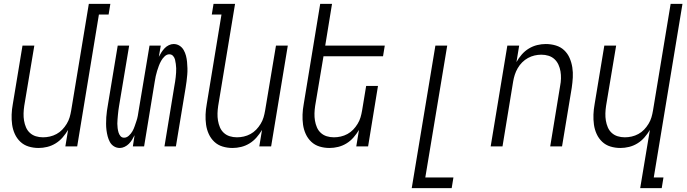

<svg xmlns="http://www.w3.org/2000/svg" viewBox="-20 -755 3540 990"><path d="M179 8Q152 8 127.5 0.5Q103 -7 85 -24Q67 -41 56.5 -64Q46 -87 42.5 -112.5Q39 -138 40 -164.5Q41 -191 46 -218L96 -520H157L105 -209Q102 -189 101.5 -170Q101 -151 104 -133Q107 -115 114 -98.5Q121 -82 134 -70Q147 -58 164.5 -52.5Q182 -47 202 -47Q219 -47 237 -51Q255 -55 271.5 -64Q288 -73 301 -86.5Q314 -100 324 -116.5Q334 -133 339 -150Q344 -167 347 -185L438 -735H549L540 -680H490L378 0H317L331 -85Q319 -65 303 -46.5Q287 -28 266.5 -15.5Q246 -3 223.5 2.5Q201 8 179 8Z M598 8Q581 8 567.5 -0.5Q554 -9 546.5 -23Q539 -37 535 -52.5Q531 -68 529 -84Q527 -100 527 -117Q527 -134 528 -150.5Q529 -167 531.5 -184Q534 -201 537 -218L587 -520H646L594 -209Q592 -197 590.5 -185.5Q589 -174 588 -162.5Q587 -151 586 -139.5Q585 -128 585 -117Q585 -106 586.5 -94.5Q588 -83 591 -72.5Q594 -62 601 -53.5Q608 -45 620 -45Q633 -45 644.5 -55.5Q656 -66 663 -78.5Q670 -91 674.5 -104.5Q679 -118 683.5 -131Q688 -144 690.5 -157.5Q693 -171 695 -185L751 -520H809L799 -462Q805 -474 812.5 -485.5Q820 -497 829 -506.5Q838 -516 850.5 -522Q863 -528 875 -528Q892 -528 905.5 -519.5Q919 -511 927 -497Q935 -483 939 -467.5Q943 -452 944.5 -436Q946 -420 946.5 -403Q947 -386 945.5 -369.5Q944 -353 942 -336Q940 -319 937 -302L887 0H828L879 -311Q881 -323 883 -334.5Q885 -346 886 -357.5Q887 -369 888 -380.5Q889 -392 888.5 -403Q888 -414 886.5 -425.5Q885 -437 882.5 -447.5Q880 -458 872.5 -466.5Q865 -475 853 -475Q840 -475 829 -464.5Q818 -454 811 -441.5Q804 -429 799 -415.5Q794 -402 790 -389Q786 -376 783 -362.5Q780 -349 778 -335L723 0H665L674 -58Q668 -46 661 -34.5Q654 -23 644.5 -13.5Q635 -4 622.5 2Q610 8 598 8Z M1179 8Q1152 8 1127.5 0.5Q1103 -7 1085 -24Q1067 -41 1056.5 -64Q1046 -87 1042.5 -112.5Q1039 -138 1040 -164.5Q1041 -191 1046 -218L1122 -680H1072L1081 -735H1192L1105 -209Q1102 -189 1101.5 -170Q1101 -151 1104 -133Q1107 -115 1114 -98.5Q1121 -82 1134 -70Q1147 -58 1164.5 -52.5Q1182 -47 1202 -47Q1219 -47 1237 -51Q1255 -55 1271.5 -64Q1288 -73 1301 -86.5Q1314 -100 1324 -116.5Q1334 -133 1339 -150Q1344 -167 1347 -185L1403 -520H1464L1378 0H1317L1331 -85Q1319 -65 1303 -46.5Q1287 -28 1266.5 -15.5Q1246 -3 1223.5 2.5Q1201 8 1179 8Z M1679 8Q1652 8 1627.5 0.5Q1603 -7 1585 -24Q1567 -41 1556.5 -64Q1546 -87 1542.5 -112.5Q1539 -138 1540 -164.5Q1541 -191 1546 -218L1631 -735H1692L1657 -520H1964L1955 -465H1648L1605 -209Q1602 -189 1601.5 -170Q1601 -151 1604 -133Q1607 -115 1614 -98.5Q1621 -82 1634 -70Q1647 -58 1664.5 -52.5Q1682 -47 1702 -47Q1719 -47 1737 -51Q1755 -55 1771.5 -64Q1788 -73 1801 -86.5Q1814 -100 1824 -116.5Q1834 -133 1839 -150Q1844 -167 1847 -185L1868 -312H1929L1878 0H1817L1831 -85Q1819 -65 1803 -46.5Q1787 -28 1766.5 -15.5Q1746 -3 1723.5 2.5Q1701 8 1679 8Z M2103 215 2225 -520H2286L2173 160H2318L2309 215Z M2510 0 2596 -520H2657L2643 -435Q2654 -455 2670 -473.5Q2686 -492 2706.5 -504.5Q2727 -517 2749.5 -522.5Q2772 -528 2794 -528Q2821 -528 2846 -520.5Q2871 -513 2889 -496Q2907 -479 2917 -456Q2927 -433 2931 -407.5Q2935 -382 2933.5 -355.5Q2932 -329 2928 -302L2878 0H2817L2868 -311Q2872 -331 2872.5 -350Q2873 -369 2870 -387Q2867 -405 2859.5 -421.5Q2852 -438 2839 -450Q2826 -462 2808.5 -467.5Q2791 -473 2771 -473Q2754 -473 2736.5 -469Q2719 -465 2702.5 -456Q2686 -447 2672.5 -433.5Q2659 -420 2649.5 -403.5Q2640 -387 2634.5 -370Q2629 -353 2626 -335L2571 0Z M3281 215 3331 -85Q3319 -65 3303 -46.5Q3287 -28 3266.5 -15.5Q3246 -3 3223.5 2.5Q3201 8 3179 8Q3152 8 3127.5 0.5Q3103 -7 3085 -24Q3067 -41 3056.5 -64Q3046 -87 3042.5 -112.5Q3039 -138 3040 -164.5Q3041 -191 3046 -218L3096 -520H3157L3105 -209Q3102 -189 3101.5 -170Q3101 -151 3104 -133Q3107 -115 3114 -98.5Q3121 -82 3134 -70Q3147 -58 3164.5 -52.5Q3182 -47 3202 -47Q3219 -47 3237 -51Q3255 -55 3271.5 -64Q3288 -73 3301 -86.5Q3314 -100 3324 -116.5Q3334 -133 3339 -150Q3344 -167 3347 -185L3438 -735H3499L3351 160H3401L3392 215Z"/></svg>

Font: Iosevka Light
Style: Italic
Weight: 300
Italic angle: -9°
Monospace: yes
Designer: Belleve Invis
Foundry: Belleve Invis
Version: Version 32.5.0; ttfautohint (v1.8.4)